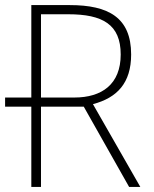

<svg xmlns="http://www.w3.org/2000/svg" viewBox="-20 -734 603 754"><path d="M103 0H141V-315H309L487 0H531L345 -325C440 -350 495 -408 495 -520C495 -665 406 -714 254 -714H103V-351H0V-315H103ZM272 -351H141V-678H248C383 -678 454 -638 454 -520C454 -403 380 -351 272 -351Z"/></svg>

Font: Noto Sans Mono SemiCondensed ExtraLight
Style: Regular
Weight: 200
Width: 4
Designer: Monotype Design Team
Foundry: Monotype Imaging Inc.
Version: Version 2.014